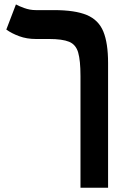

<svg xmlns="http://www.w3.org/2000/svg" viewBox="-20 -632 626 876"><path d="M473.1 -344.7V224.6H347.2V-285.2Q347.2 -356 336.7 -392.3Q326.2 -428.7 295.4 -441.4Q264.6 -454.1 203.6 -454.1H143.6Q102.1 -454.1 67.6 -466.8Q33.2 -479.5 8.8 -497.1L52.7 -611.8Q64 -605 90.1 -595.5Q116.2 -585.9 143.1 -585.9H226.6Q322.3 -585.9 376 -563.5Q429.7 -541 451.4 -488.3Q473.1 -435.5 473.1 -344.7Z"/></svg>

Font: Cascadia Mono
Style: Regular
Weight: 400
Monospace: yes
Designer: Aaron Bell
Foundry: Saja Typeworks
Version: Version 2404.023